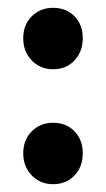

<svg xmlns="http://www.w3.org/2000/svg" viewBox="-20 -467 275 496"><path d="M117.2 -446.8Q150.9 -446.8 172.4 -425Q193.8 -403.3 193.8 -368.2Q193.8 -333.5 172.4 -310.8Q150.9 -288.1 117.2 -288.1Q84 -288.1 62 -311Q40 -334 40 -368.2Q40 -402.8 62 -424.8Q84 -446.8 117.2 -446.8ZM117.2 -149.9Q150.9 -149.9 172.4 -127.9Q193.8 -106 193.8 -70.8Q193.8 -36.1 172.4 -13.7Q150.9 8.8 117.2 8.8Q84 8.8 62 -13.9Q40 -36.6 40 -70.8Q40 -105.5 62 -127.7Q84 -149.9 117.2 -149.9Z"/></svg>

Font: Montserrat arm SemiBold
Style: Regular
Weight: 600
Designer: Julieta Ulanovsky
Foundry: Julieta Ulanovsky
Version: Version 6.000;PS 006.000;hotconv 1.0.88;makeotf.lib2.5.64775